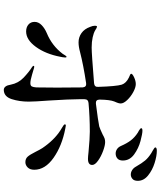

<svg xmlns="http://www.w3.org/2000/svg" viewBox="65 -942 869 1040"><g transform="rotate(90 500.0 -421.5)"><path d="M959 -733Q959 -713 948.5 -704Q938 -695 925 -695Q912 -695 900.5 -702.5Q889 -710 882 -723Q863 -756 848.5 -773Q834 -790 809 -806Q802 -810 795 -814Q788 -818 783 -821.5Q778 -825 778 -828Q778 -832 783 -834Q788 -836 796 -836Q824 -836 862.5 -824Q901 -812 930 -788.5Q959 -765 959 -733ZM674 -752Q674 -758 688 -758Q704 -758 743.5 -747.5Q783 -737 816 -713Q849 -689 849 -652Q849 -632 838 -622.5Q827 -613 811 -613Q798 -613 787 -620.5Q776 -628 770 -642Q756 -674 740 -695Q724 -716 698 -733Q694 -735 687 -739Q680 -743 677 -746Q674 -749 674 -752ZM517 -444V-413Q517 -365 524 -253Q530 -173 530 -142Q530 -92 516.5 -50Q503 -8 467 -7Q444 -7 438 -45Q430 -86 400 -114.5Q370 -143 343 -160Q336 -165 336 -168Q336 -172 341 -172L347 -171Q351 -170 382.5 -160.5Q414 -151 430 -151Q444 -151 448 -159.5Q452 -168 453 -184L454 -295Q454 -386 453 -434Q451 -456 430 -453Q331 -438 261 -420Q232 -412 209 -412Q181 -412 158.5 -428Q136 -444 125 -475Q119 -489 119 -500Q119 -512 124 -512Q129 -512 144 -502Q157 -494 181.5 -488.5Q206 -483 237 -483Q270 -483 430 -496Q452 -498 450 -519Q447 -616 438 -646Q430 -670 399 -685Q379 -692 379 -697Q379 -704 398.5 -713Q418 -722 435 -722Q453 -722 478 -708.5Q503 -695 521.5 -675.5Q540 -656 540 -640Q540 -632 535.5 -620.5Q531 -609 529 -605Q520 -582 519 -528V-526Q519 -504 541 -506Q636 -518 664 -524Q677 -528 707 -542Q721 -550 729.5 -553Q738 -556 749 -556Q767 -556 797 -545Q827 -534 850 -517.5Q873 -501 873 -486Q873 -463 840 -463Q829 -463 803 -466Q728 -473 693 -473Q613 -473 537 -466Q517 -464 517 -444ZM291 -340Q291 -333 289.5 -326Q288 -319 287 -313Q272 -234 233.5 -181Q195 -128 150 -128Q127 -128 112.5 -140.5Q98 -153 98 -174Q98 -195 115.5 -212Q133 -229 159 -240Q227 -268 271 -326Q273 -329 278.5 -338Q284 -347 287 -347Q291 -347 291 -340ZM899 -172Q899 -149 886.5 -136.5Q874 -124 858 -124Q839 -124 828 -136.5Q817 -149 803 -177Q800 -183 791 -200Q782 -217 771 -231Q727 -291 672 -322Q663 -327 658 -331Q653 -335 653 -338Q653 -343 660 -343Q662 -343 677 -340Q770 -322 834.5 -276.5Q899 -231 899 -172Z"/></g></svg>

Font: Shippori Mincho B1 Medium
Style: Regular
Weight: 500
Designer: FONTDASU
Foundry: FONTDASU / Google Inc. / but / Adobe
Version: Version 3.110; ttfautohint (v1.8.3)